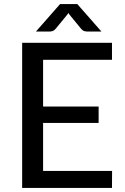

<svg xmlns="http://www.w3.org/2000/svg" viewBox="-20 -929 617 949"><path d="M89.5 0ZM533.5 -717.5V-633.5H193V-402.5H467.5V-321.5H193V-84H534L533.5 0H89.5V-717.5ZM481.5 -773H412.5Q406 -773 397.2 -775.2Q388.5 -777.5 379.5 -788.5L324 -856Q320 -860.5 318 -865L312 -856L256.5 -788.5Q247.5 -777.5 238.8 -775.2Q230 -773 223.5 -773H157.5L277 -909H362Z"/></svg>

Font: Lato Medium
Style: Regular
Weight: 500
Designer: Lukasz Dziedzic
Foundry: tyPoland Lukasz Dziedzic
Version: Version 2.006; 2014-01-15